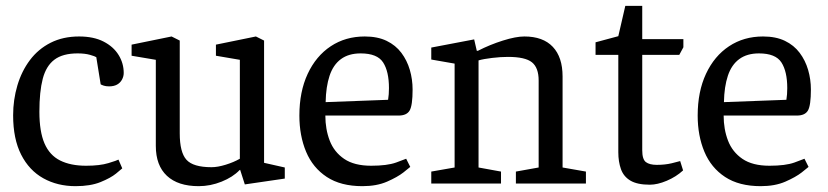

<svg xmlns="http://www.w3.org/2000/svg" viewBox="-20 -629 2837 658"><path d="M239 9Q177 9 128.5 -18Q80 -45 52.5 -99Q25 -153 25 -234Q25 -287 39.5 -336Q54 -385 82.5 -423Q111 -461 153.5 -482.5Q196 -504 251 -504Q301 -504 335 -486.5Q369 -469 386.5 -440.5Q404 -412 404 -379Q404 -367 398 -356Q392 -345 381 -339Q370 -333 354 -333Q343 -333 335.5 -335.5Q328 -338 325 -340L310 -433Q306 -436 288.5 -441Q271 -446 246 -446Q195 -446 166.5 -424.5Q138 -403 126.5 -359Q115 -315 115 -246Q115 -178 132.5 -137.5Q150 -97 186 -79Q222 -61 275 -61Q322 -61 351.5 -70Q381 -79 386 -82L399 -52Q396 -49 377.5 -34Q359 -19 324.5 -5Q290 9 239 9Z M661 9Q590 9 552 -26.5Q514 -62 514 -129V-424L431 -438V-476L568 -504L596 -490V-172Q596 -107 619 -81.5Q642 -56 705 -56Q726 -56 753.5 -64.5Q781 -73 802 -85V-424L720 -438V-476L857 -504L885 -490V-71L956 -55V-17L819 3L803 -47L801 -46Q778 -22 739.5 -6.5Q701 9 661 9Z M1222 9Q1148 9 1100 -22.5Q1052 -54 1029 -109Q1006 -164 1006 -233Q1006 -315 1034.5 -376Q1063 -437 1113.5 -470.5Q1164 -504 1230 -504Q1274 -504 1305 -489Q1336 -474 1355.5 -448Q1375 -422 1384.5 -389.5Q1394 -357 1394 -322Q1394 -268 1384 -250.5Q1374 -233 1346 -233H1095Q1095 -186 1110 -147Q1125 -108 1159.5 -84.5Q1194 -61 1252 -61Q1307 -61 1337.5 -72Q1368 -83 1372 -85L1386 -57Q1383 -54 1362.5 -38Q1342 -22 1306.5 -6.5Q1271 9 1222 9ZM1096 -279 1310 -287Q1313 -305 1313 -327Q1313 -384 1293 -415Q1273 -446 1216 -446Q1175 -446 1148.5 -426.5Q1122 -407 1109.5 -369.5Q1097 -332 1096 -279Z M1458 0V-41L1538 -55V-411L1458 -425V-466L1605 -494L1614 -455H1618Q1659 -476 1703.5 -490Q1748 -504 1777 -504Q1841 -504 1874.5 -468.5Q1908 -433 1908 -367V-55L1988 -41V0H1748V-41L1826 -55V-353Q1826 -397 1803 -415.5Q1780 -434 1721 -434Q1696 -434 1666.5 -430.5Q1637 -427 1620 -422V-55L1697 -41V0Z M2207 4Q2164 4 2140.5 -10Q2117 -24 2108 -49.5Q2099 -75 2099 -107V-441H2021V-484L2099 -505L2123 -609H2181V-495H2322V-467L2308 -441H2181V-114Q2181 -83 2193.5 -73.5Q2206 -64 2231 -64Q2259 -64 2282 -69.5Q2305 -75 2311 -77L2321 -45Q2297 -23 2265 -9.5Q2233 4 2207 4Z M2587 9Q2513 9 2465 -22.5Q2417 -54 2394 -109Q2371 -164 2371 -233Q2371 -315 2399.5 -376Q2428 -437 2478.5 -470.5Q2529 -504 2595 -504Q2639 -504 2670 -489Q2701 -474 2720.5 -448Q2740 -422 2749.5 -389.5Q2759 -357 2759 -322Q2759 -268 2749 -250.5Q2739 -233 2711 -233H2460Q2460 -186 2475 -147Q2490 -108 2524.5 -84.5Q2559 -61 2617 -61Q2672 -61 2702.5 -72Q2733 -83 2737 -85L2751 -57Q2748 -54 2727.5 -38Q2707 -22 2671.5 -6.5Q2636 9 2587 9ZM2461 -279 2675 -287Q2678 -305 2678 -327Q2678 -384 2658 -415Q2638 -446 2581 -446Q2540 -446 2513.5 -426.5Q2487 -407 2474.5 -369.5Q2462 -332 2461 -279Z"/></svg>

Font: Faustina Light
Style: Regular
Weight: 400
Version: Version 1.200